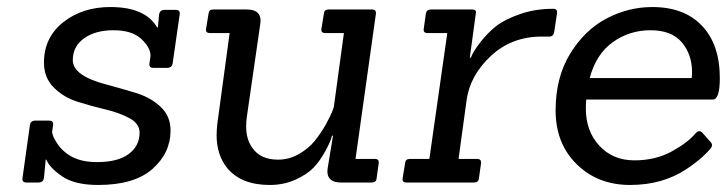

<svg xmlns="http://www.w3.org/2000/svg" viewBox="-20 -519 2068 546"><path d="M259 7Q192 7 156 -18Q120 -43 112 -65H110Q105 -16 105 -13Q103 0 89 0H55Q42 0 44 -13L65 -163Q67 -176 80 -176H119Q133 -176 131 -163L128 -143Q129 -140 130.5 -134Q132 -128 141 -113.5Q150 -99 163 -88Q196 -58 255.5 -58Q315 -58 346 -81Q377 -104 377 -142Q377 -167 349 -182.5Q321 -198 281 -207.5Q241 -217 201 -229.5Q161 -242 133 -270Q105 -298 105 -341Q105 -412 159.5 -455.5Q214 -499 294 -499Q393 -499 427 -441H429Q432 -473 432 -474Q433 -491 448 -491H480Q493 -491 491 -478L471 -339Q469 -326 455 -326H416Q403 -326 405 -339L407 -353Q408 -357 408 -361Q408 -384 381.5 -408.5Q355 -433 303 -433Q251 -433 219 -410Q187 -387 187 -348Q187 -303 285 -278Q326 -267 367 -254.5Q408 -242 436.5 -215.5Q465 -189 465 -148Q465 -84 413.5 -38.5Q362 7 259 7Z M682 -492Q721 -492 721 -460Q721 -456 720 -450L682 -187Q680 -173 680 -160Q680 -122 698 -98Q721 -65 771 -65Q802 -65 830 -81Q858 -97 875.5 -119Q893 -141 906 -164Q930 -208 930 -220L958 -425H905Q892 -425 894 -437L901 -480Q902 -492 914 -492H1038Q1050 -492 1049 -480L991 -67H1047Q1058 -67 1057 -55L1051 -12Q1050 0 1037 0H950Q911 0 911 -32Q911 -36 912 -42L927 -133H924Q921 -118 905 -89Q889 -60 871 -41.5Q853 -23 820 -8Q787 7 747 7Q667 7 627 -40Q596 -78 596 -134Q596 -150 598 -167L633 -425H577Q564 -425 566 -437L573 -480Q574 -492 586 -492Z M1327 0H1136Q1123 0 1125 -12L1132 -55Q1133 -67 1145 -67H1201L1252 -425H1196Q1183 -425 1185 -437L1191 -480Q1193 -492 1205 -492H1323Q1336 -492 1333 -480L1316 -355H1319Q1325 -372 1346.5 -399.5Q1368 -427 1392 -445.5Q1416 -464 1459 -479Q1502 -494 1553 -494Q1566 -494 1564 -481L1556 -428Q1554 -415 1542 -415H1521Q1435 -415 1376 -360Q1317 -305 1307 -235L1284 -67H1337Q1349 -67 1348 -55L1342 -12Q1341 0 1327 0Z M2007 -236H1647Q1646 -223 1646 -210Q1646 -146 1684.5 -104.5Q1723 -63 1784 -63Q1845 -63 1891.5 -89Q1938 -115 1958 -140Q1967 -150 1976 -143L2000 -116Q2009 -107 2001 -97Q1993 -87 1976.5 -72Q1960 -57 1932 -38Q1864 7 1772 7Q1680 7 1620 -52Q1560 -111 1560 -205Q1560 -299 1601.5 -366.5Q1643 -434 1705 -466.5Q1767 -499 1835 -499Q1926 -499 1976.5 -445.5Q2027 -392 2027 -297Q2027 -236 2007 -236ZM1948 -314Q1948 -364 1919 -398.5Q1890 -433 1830 -433Q1770 -433 1722.5 -399Q1675 -365 1657 -297H1947Q1948 -306 1948 -314Z"/></svg>

Font: Sanchez
Style: Italic
Weight: 400
Designer: Daniel Hernández
Foundry: LatinoType
Version: Version 1.001